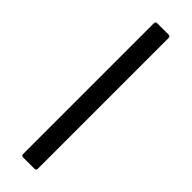

<svg xmlns="http://www.w3.org/2000/svg" viewBox="-230 -659 663 663"><g transform="rotate(45 101.0 -327.5)"><path d="M73 0Q65 0 65 -9V-646Q65 -655 73 -655H129Q137 -655 137 -646V-9Q137 0 129 0Z"/></g></svg>

Font: Sofia Sans Condensed
Style: Regular
Weight: 400
Designer: Botio Nikoltchev, Ani Petrova
Foundry: lettersoup
Version: Version 4.100